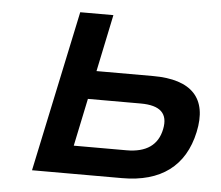

<svg xmlns="http://www.w3.org/2000/svg" viewBox="-42 -547 685 594"><g transform="rotate(5 300.0 -250.0)"><path d="M78 0H358C478 0 552 -55 575 -162C598 -268 546 -323 426 -323H250L287 -500H184ZM200 -87 231 -235H395C456 -235 481 -211 471 -162C461 -112 425 -87 364 -87Z"/></g></svg>

Font: LT Wave Mono Medium
Style: Italic
Weight: 500
Designer: Daniel Lyons
Version: Version 2.5 (Glyphs App)